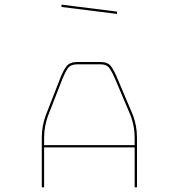

<svg xmlns="http://www.w3.org/2000/svg" viewBox="-20 -897 770 827"><path d="M170 -303V-272H560V-303Q560 -330 555.5 -353Q551 -376 544 -396L475 -559Q464 -585 452 -602.5Q440 -620 412 -620H314Q284 -620 272 -602.5Q260 -585 250 -560L186 -396Q179 -376 174.5 -353Q170 -330 170 -303ZM560 -90V-262H170V-90H160V-303Q160 -331 164.5 -354.5Q169 -378 177 -400L241 -564Q252 -592 266 -611Q280 -630 314 -630H412Q445 -630 458.5 -611Q472 -592 484 -563L553 -400Q561 -378 565.5 -354.5Q570 -331 570 -303V-90ZM245 -867V-877L484 -847V-837Z"/></svg>

Font: Bungee Hairline
Style: Regular
Weight: 400
Designer: David Jonathan Ross
Foundry: David Jonathan Ross
Version: Version 1.000;PS 1.0;hotconv 1.0.72;makeotf.lib2.5.5900